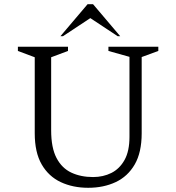

<svg xmlns="http://www.w3.org/2000/svg" viewBox="-20 -882 837 912"><path d="M399 10Q326 10 268.5 -17Q211 -44 178 -101Q145 -158 145 -249V-610L65 -640V-660H303V-640L223 -610V-263Q223 -180 248.5 -131.5Q274 -83 319 -62Q364 -41 422 -41Q470 -41 509 -60.5Q548 -80 571.5 -122Q595 -164 595 -232V-612L495 -640V-660H732V-640L653 -611V-249Q653 -158 620 -101Q587 -44 529.5 -17Q472 10 399 10ZM267 -710 396 -862H422L551 -710H539L409 -796L279 -710Z"/></svg>

Font: Spectral SC Light
Style: Regular
Weight: 300
Designer: Jean-Baptiste Levee
Foundry: Production Type
Version: Version 2.001